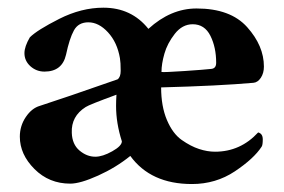

<svg xmlns="http://www.w3.org/2000/svg" viewBox="-20 -458 720 487"><path d="M197.3 -186.5Q160.2 -163.1 162.1 -121.1Q163.1 -91.8 181.6 -76.2Q200.2 -60.5 221.7 -60.5Q240.2 -60.5 264.6 -74.2Q289.1 -87.9 289.1 -99.6Q274.4 -145.5 274.4 -189.5Q274.4 -203.1 275.4 -217.8Q206.1 -192.4 197.3 -186.5ZM468.8 -396.5Q442.4 -396.5 423.3 -372.1Q404.3 -347.7 397 -321.8Q389.6 -295.9 389.6 -275.4Q396.5 -274.4 447.3 -277.8Q498 -281.2 515.6 -283.2Q528.3 -284.2 528.3 -298.8Q528.3 -337.9 513.7 -367.2Q499 -396.5 468.8 -396.5ZM478.5 -436.5Q564.5 -436.5 606.9 -389.2Q649.4 -341.8 649.4 -289.1Q649.4 -272.5 641.6 -260.7Q633.8 -249 623 -248Q535.2 -240.2 388.7 -236.3Q388.7 -188.5 403.3 -153.8Q418 -119.1 440.9 -103Q463.9 -86.9 484.9 -80.1Q505.9 -73.2 525.4 -73.2Q589.8 -73.2 634.8 -122.1Q646.5 -119.1 646.5 -104.5Q646.5 -89.8 643.6 -85.9Q624 -55.7 575.7 -23.4Q527.3 8.8 466.8 8.8Q362.3 8.8 310.5 -62.5Q274.4 -33.2 229 -12.7Q183.6 7.8 158.2 7.8Q104.5 7.8 67.4 -29.3Q30.3 -66.4 30.3 -111.3Q30.3 -138.7 45.4 -161.1Q60.5 -183.6 81.1 -189.5Q141.6 -209 278.3 -256.8Q286.1 -262.7 286.1 -278.3Q286.1 -299.8 284.2 -310.5Q277.3 -350.6 253.9 -376Q230.5 -401.4 204.1 -401.4Q178.7 -401.4 167.5 -380.9Q156.2 -360.4 147.5 -319.3Q137.7 -276.4 92.8 -276.4Q72.3 -276.4 57.1 -290Q42 -303.7 42 -323.2Q42 -339.8 55.7 -363.3Q74.2 -381.8 130.4 -410.2Q186.5 -438.5 242.2 -438.5Q313.5 -438.5 356.4 -384.8Q413.1 -436.5 478.5 -436.5Z"/></svg>

Font: Crimson
Style: Bold
Weight: 700
Version: Version 0.8 ; ttfautohint (v1.00) -l 8 -r 50 -G 200 -x 14 -D